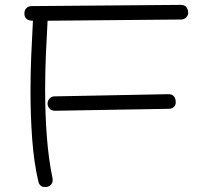

<svg xmlns="http://www.w3.org/2000/svg" viewBox="-20 -683 851 787"><path d="M173 83Q143 88 137 60Q119 -17 112 -112Q105 -207 105 -309Q105 -381 108 -454Q111 -527 115 -598Q80 -598 80 -628Q80 -641 88 -649.5Q96 -658 110 -658L721 -663Q737 -663 744 -653.5Q751 -644 751 -633Q753 -623 744.5 -613Q736 -603 722 -603L175 -598Q171 -528 168 -456.5Q165 -385 165 -315Q165 -215 172 -123Q179 -31 195 46Q198 62 191 71.5Q184 81 173 83ZM206 -229Q190 -229 182.5 -238.5Q175 -248 175 -258Q175 -270 183 -279Q191 -288 204 -288L670 -297Q686 -297 693 -288Q700 -279 700 -268Q702 -255 694 -246Q686 -237 671 -237Z"/></svg>

Font: Hachi Maru Pop
Style: Regular
Weight: 400
Designer: Nontynet
Foundry: Nontynet
Version: Version 1.300